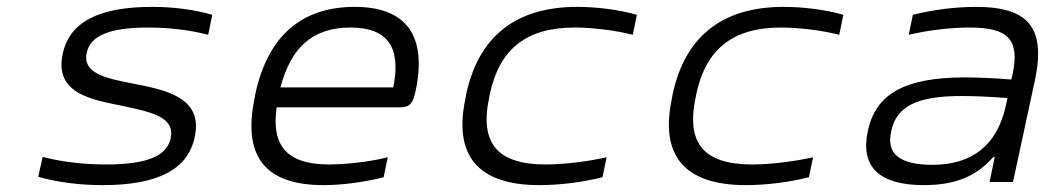

<svg xmlns="http://www.w3.org/2000/svg" viewBox="-20 -529 3040 558"><path d="M337 -221C421 -203 489 -189 476 -127C465 -76 408 -51 289 -51C226 -51 161 -58 104 -73L91 -15C149 1 212 9 279 9C436 9 526 -35 546 -131C571 -247 460 -268 362 -287C291 -301 219 -315 232 -375C242 -424 295 -449 411 -449C470 -449 531 -442 585 -428L597 -486C545 -501 485 -509 422 -509C267 -509 181 -465 162 -371C138 -256 249 -239 337 -221Z M1188 -265C1221 -422 1164 -509 1011 -509C854 -509 758 -422 722 -256L720 -244C685 -77 748 9 920 9C972 9 1037 1 1095 -14L1107 -72C1057 -59 985 -51 937 -51C815 -51 768 -104 784 -217H1143C1172 -217 1180 -230 1188 -265ZM795 -275C826 -393 890 -449 999 -449C1109 -449 1146 -389 1123 -275Z M1335 -256 1333 -244C1297 -78 1368 9 1547 9C1606 9 1672 1 1731 -14L1743 -72C1686 -59 1616 -51 1566 -51C1425 -51 1373 -113 1402 -247L1403 -253C1431 -387 1510 -449 1650 -449C1700 -449 1768 -441 1819 -428L1831 -486C1778 -501 1715 -509 1657 -509C1478 -509 1371 -422 1335 -256Z M1935 -256 1933 -244C1897 -78 1968 9 2147 9C2206 9 2272 1 2331 -14L2343 -72C2286 -59 2216 -51 2166 -51C2025 -51 1973 -113 2002 -247L2003 -253C2031 -387 2110 -449 2250 -449C2300 -449 2368 -441 2419 -428L2431 -486C2378 -501 2315 -509 2257 -509C2078 -509 1971 -422 1935 -256Z M2817 -509C2756 -509 2694 -501 2633 -486L2621 -428C2682 -442 2745 -449 2798 -449C2905 -449 2945 -418 2923 -314L2919 -298C2856 -303 2810 -304 2784 -304C2607 -304 2525 -255 2502 -148C2480 -44 2535 9 2665 9C2757 9 2818 -17 2867 -73H2871L2856 0H2924L2988 -297C3020 -449 2968 -509 2817 -509ZM2570 -147C2585 -221 2646 -250 2776 -250C2807 -250 2860 -248 2908 -244L2903 -221C2878 -107 2805 -50 2690 -50C2590 -50 2556 -85 2570 -147Z"/></svg>

Font: LT Wave Mono Light
Style: Italic
Weight: 300
Designer: Daniel Lyons
Version: Version 2.5 (Glyphs App)